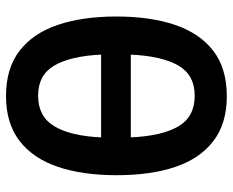

<svg xmlns="http://www.w3.org/2000/svg" viewBox="-88 -678 776 640"><g transform="rotate(-90 300.0 -358.0)"><path d="M299 10Q208 10 149.5 -35Q91 -80 63.5 -162Q36 -244 36 -357Q36 -471 64 -553.5Q92 -636 150.5 -681Q209 -726 300 -726Q392 -726 450.5 -681Q509 -636 537 -553.5Q565 -471 565 -358Q565 -245 537 -162.5Q509 -80 450.5 -35Q392 10 299 10ZM301 -619Q232 -619 199.5 -565.5Q167 -512 162 -409H438Q433 -511 401.5 -565Q370 -619 301 -619ZM301 -97Q370 -97 401.5 -151.5Q433 -206 438 -310H162Q167 -205 199 -151Q231 -97 301 -97Z"/></g></svg>

Font: Noto Sans Mono SemiBold
Style: Regular
Weight: 600
Designer: Monotype Design Team
Foundry: Monotype Imaging Inc.
Version: Version 2.014; ttfautohint (v1.8.4.7-5d5b)